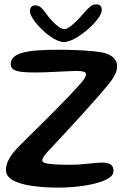

<svg xmlns="http://www.w3.org/2000/svg" viewBox="-20 -838 592 878"><path d="M248 20Q192 20 141.5 14Q91 8 60.5 -4Q33.5 -13.5 20.2 -28Q7 -42.5 7 -61Q7 -85.5 22.5 -113Q38 -140.5 68.5 -170.5Q88.5 -190.5 117 -218.8Q145.5 -247 177.8 -279Q210 -311 241.8 -343Q273.5 -375 300 -403Q326.5 -431 343.5 -450.5Q359.5 -467.5 366.5 -479.5Q373.5 -491.5 373.5 -499Q373.5 -506 362.8 -509.8Q352 -513.5 330.5 -513.5Q321 -513.5 297.5 -512.5Q274 -511.5 244.5 -510Q215 -508.5 187.2 -507.5Q159.5 -506.5 141 -506.5Q100.5 -506.5 75.8 -509.8Q51 -513 40 -521.5Q29 -530 29 -545Q29 -564.5 42.8 -577Q56.5 -589.5 83.8 -597Q111 -604.5 151.2 -607.5Q191.5 -610.5 245 -610.5Q288 -610.5 332 -608.8Q376 -607 411.2 -603.2Q446.5 -599.5 463.5 -594Q489 -585.5 502.2 -570.8Q515.5 -556 515.5 -535Q515.5 -518 508.2 -501.8Q501 -485.5 489.2 -469.5Q477.5 -453.5 463.5 -437.5Q453.5 -425 433 -401.5Q412.5 -378 385.2 -347.8Q358 -317.5 328.2 -284.8Q298.5 -252 269.2 -220.8Q240 -189.5 216 -163.5Q194.5 -142 184 -127.5Q173.5 -113 173.5 -103Q173.5 -97.5 184.5 -93.2Q195.5 -89 223 -86.8Q250.5 -84.5 299 -84.5Q330.5 -84.5 359.5 -87.2Q388.5 -90 411.8 -92.2Q435 -94.5 449 -94.5Q464 -94.5 475.2 -91Q486.5 -87.5 492.8 -79Q499 -70.5 499 -55.5Q499 -39.5 483 -27.5Q467 -15.5 439.8 -6.2Q412.5 3 379.2 8.8Q346 14.5 312 17.2Q278 20 248 20ZM272 -646Q251.5 -646 225 -661.8Q198.5 -677.5 173.8 -701.2Q149 -725 133 -748.5Q117 -772 117 -787.5Q117 -800 123.5 -806.8Q130 -813.5 140.5 -813.5Q157 -813.5 169.2 -802Q181.5 -790.5 197.5 -767Q208.5 -752 222.5 -737.8Q236.5 -723.5 250.5 -714.2Q264.5 -705 275 -705Q285.5 -705 300.2 -716Q315 -727 331.2 -743.2Q347.5 -759.5 361.5 -776Q380.5 -798 392.8 -808Q405 -818 420 -818Q445.5 -818 445.5 -792Q445.5 -776 427 -751.5Q408.5 -727 380.5 -702.8Q352.5 -678.5 323.2 -662.2Q294 -646 272 -646Z"/></svg>

Font: Gluten
Style: Regular
Weight: 400
Designer: Tyler Finck
Foundry: Etcetera Type Company
Version: Version 1.300